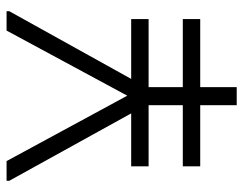

<svg xmlns="http://www.w3.org/2000/svg" viewBox="-98 -642 740 584"><g transform="rotate(-90 272.0 -350.0)"><path d="M58 -268V-321H506V-268ZM58 -111V-164H506V-111ZM244 0V-276L14 -692V-700H74L287 -307H259L471 -700H530V-692L299 -276V0Z"/></g></svg>

Font: Fustat Light
Style: Regular
Weight: 300
Designer: Mohamed Gaber, Khaled Hosny, Laura Garcia Mut
Foundry: Kief Type Foundry, Alif Type Foundry, Hard Type Foundry
Version: Version 1.007